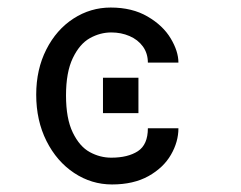

<svg xmlns="http://www.w3.org/2000/svg" viewBox="-20 -520 640 509"><path d="M347 -314V-220H253V-314ZM277 -31Q222.5 -31 176.5 -61.5Q130.5 -92 103.2 -146.2Q76 -200.5 76 -269Q76 -336 102.8 -388.8Q129.5 -441.5 174.8 -470.8Q220 -500 273.5 -500Q330.5 -500 371.2 -476.2Q412 -452.5 432.5 -418.2Q453 -384 453 -354H372Q372 -378.5 358.8 -396.8Q345.5 -415 323.2 -424.5Q301 -434 275 -434Q245.5 -434 218.2 -418.8Q191 -403.5 173 -366Q155 -328.5 155 -267Q155 -205.5 173 -168.5Q191 -131.5 218 -116.8Q245 -102 275 -102Q319 -102 345.5 -119.2Q372 -136.5 372 -180H453Q453 -144 433.2 -109.8Q413.5 -75.5 373.8 -53.2Q334 -31 277 -31Z"/></svg>

Font: JuliaMono ExtraBold
Style: Regular
Weight: 800
Monospace: yes
Designer: cormullion
Foundry: corm
Version: Version 0.055; ttfautohint (v1.8.4)